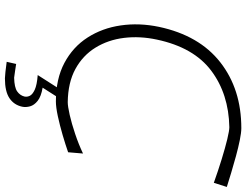

<svg xmlns="http://www.w3.org/2000/svg" viewBox="-128 -638 977 761"><g transform="rotate(90 360.5 -257.5)"><path d="M382 9.5Q293 9.5 229.5 -24.2Q166 -58 128.8 -116Q91.5 -174 80.8 -247.2Q70 -320.5 86.5 -399.5Q120.5 -559 227 -642.2Q333.5 -725.5 488 -725.5Q505.5 -725.5 535.2 -719.5Q565 -713.5 599 -704.2Q633 -695 665.2 -685.2Q697.5 -675.5 721 -668L704.5 -616.5Q657 -633.5 611.5 -647.5Q566 -661.5 531.8 -669.8Q497.5 -678 484 -678Q352.5 -675.5 260.2 -606.2Q168 -537 137 -391Q122.5 -323.5 130.2 -260.5Q138 -197.5 168.8 -147.5Q199.5 -97.5 253.2 -68Q307 -38.5 385 -37.5Q401 -37.5 435.2 -45.2Q469.5 -53 510.5 -66.8Q551.5 -80.5 588.5 -98L583.5 -39Q553.5 -28.5 515 -17.2Q476.5 -6 440.5 1.8Q404.5 9.5 382 9.5ZM290.5 211.5Q284.5 211.5 265 209.5Q245.5 207.5 225 204.5L233.5 167Q242 168.5 259.5 171Q277 173.5 288 175Q326.5 174 342.2 163Q358 152 362.5 134.5Q365 124 359.8 113Q354.5 102 335.5 93.2Q316.5 84.5 277.5 81.5L338.5 -14H370.5L367 0L327.5 62Q362.5 68 379.8 81.8Q397 95.5 401.5 112Q406 128.5 403 143Q396 175.5 369.2 193.5Q342.5 211.5 290.5 211.5Z"/></g></svg>

Font: Commissioner Loud ExtraLight
Style: Italic
Weight: 200
Italic angle: -12°
Designer: Kostas Bartsokas
Foundry: Kostas Bartsokas
Version: Version 1.000; ttfautohint (v1.8.3)